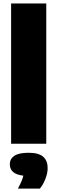

<svg xmlns="http://www.w3.org/2000/svg" viewBox="-20 -828 330 1106"><path d="M44 0V-808H246.5V0ZM83 258.5Q108 213 114.5 184Q73 179 54.8 162Q36.5 145 36.5 118.5Q36.5 87.5 62.2 69.8Q88 52 145.5 52Q203 52 228.8 75Q254.5 98 254.5 139.5Q254.5 169.5 241.5 202.8Q228.5 236 209.5 258.5Z"/></svg>

Font: Encode Sans Semi Condensed Black
Style: Regular
Weight: 900
Width: 4
Designer: Multiple Designers
Foundry: Impallari Type
Version: Version 3.000; ttfautohint (v1.8.3) -l 8 -r 50 -G 200 -x 14 